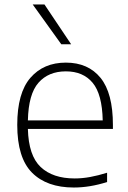

<svg xmlns="http://www.w3.org/2000/svg" viewBox="-20 -828 572 857"><path d="M309.5 9Q189 9 123 -57.2Q57 -123.5 57 -270.5Q57 -413 115.8 -480.8Q174.5 -548.5 274 -548.5Q373.5 -548.5 428.8 -480.5Q484 -412.5 484 -270V-252.5H104.5Q107.5 -133.5 161.5 -82.5Q215.5 -31.5 313.5 -31.5Q347 -31.5 382.5 -38Q418 -44.5 458 -57V-15.5Q381 9 309.5 9ZM274 -509.5Q196.5 -509.5 151.8 -458.8Q107 -408 104.5 -290.5H438.5Q436 -407.5 393.5 -458.5Q351 -509.5 274 -509.5ZM253.5 -630.5 126 -808H178.5L297.5 -630.5Z"/></svg>

Font: Encode Sans SemiExpanded SemiExpanded ExtraLight
Style: Regular
Weight: 200
Width: 6
Designer: Multiple Designers
Foundry: Impallari Type
Version: Version 3.000; ttfautohint (v1.8.3) -l 8 -r 50 -G 200 -x 14 